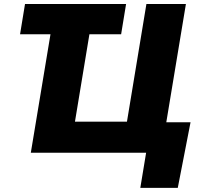

<svg xmlns="http://www.w3.org/2000/svg" viewBox="-20 -747 992 939"><path d="M78.1 -579.5 102.3 -727.3H596.6L572.4 -579.5H417.3L346.6 -152H600.9L696 -727.3H889.2L793.3 -149.1H911.9L849.4 171.9H666.2L694.6 0H130.7L226.9 -579.5Z"/></svg>

Font: Inter P Black
Style: Italic
Weight: 900
Italic angle: -9.40001°
Designer: Rasmus Andersson
Foundry: rsms
Version: Version 3.018;git-588b23468